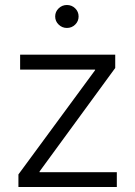

<svg xmlns="http://www.w3.org/2000/svg" viewBox="-20 -748 541 768"><path d="M53.7 0V-50.3L360.4 -467.3V-469.7H60.5V-529.3H440.9V-476.1L138.2 -62V-59.1H447.3V0ZM247.6 -636.2Q228.5 -636.2 214.6 -649.7Q200.7 -663.1 200.7 -682.1Q200.7 -701.2 214.6 -714.6Q228.5 -728 247.6 -728Q267.1 -728 280.8 -714.6Q294.4 -701.2 294.4 -682.1Q294.4 -663.1 280.8 -649.7Q267.1 -636.2 247.6 -636.2Z"/></svg>

Font: Inter 24pt Light
Style: Regular
Weight: 300
Designer: Rasmus Andersson
Foundry: rsms
Version: Version 4.001;git-66647c0bb